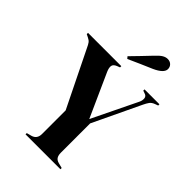

<svg xmlns="http://www.w3.org/2000/svg" viewBox="-252 -985 1093 1093"><g transform="rotate(45 295.0 -438.0)"><path d="M165 0V-10L195 -18Q230 -28 230 -68V-258L65 -594Q56 -614 48.5 -624Q41 -634 26 -641L8 -650V-660H276V-650L258 -643Q236 -634 234 -618.5Q232 -603 242 -580L360 -318L492 -590Q500 -606 498.5 -623Q497 -640 477 -645L463 -650V-660H583V-650L564 -643Q545 -636 536 -623.5Q527 -611 518 -592L381 -304V-68Q381 -48 388.5 -35.5Q396 -23 415 -18L446 -10V0ZM261 -725Q287 -751 313 -778.5Q339 -806 363 -831Q388 -858 403.5 -867Q419 -876 434 -876Q453 -876 464.5 -864.5Q476 -853 476 -836Q476 -804 414 -776Q377 -760 342.5 -745Q308 -730 271 -713Z"/></g></svg>

Font: DeepMind Serif Display
Style: Regular
Weight: 400
Designer: Frank Grießhammer / Modifications: Colophon Foundry
Foundry: Colophon Foundry
Version: Version 5.003; ttfautohint (v1.8.2)